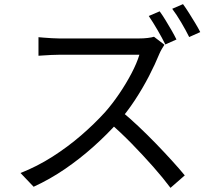

<svg xmlns="http://www.w3.org/2000/svg" viewBox="-20 -869 1040 934"><path d="M756.7 -813.9Q769.7 -796.2 784.9 -771.4Q800.1 -746.6 814.5 -721.6Q828.9 -696.6 838.4 -676.9L784.2 -652.8Q769.4 -683.2 746.5 -722.6Q723.6 -762 703.6 -791.2ZM870.2 -848.9Q883.8 -830.6 899.4 -805.7Q915 -780.8 929.9 -756.3Q944.8 -731.8 954.1 -712.9L900.3 -688.8Q884.1 -721.6 861.5 -759.9Q838.9 -798.2 817.7 -826.2ZM779.9 -651.3Q775.4 -645 767.6 -631.5Q759.7 -618.1 755.4 -607.6Q735.6 -558.6 704.8 -498.9Q674 -439.3 635.8 -381.2Q597.6 -323.1 556.1 -276.6Q500.7 -214.7 434.9 -155.8Q369.2 -97 296.1 -46.9Q223 3.1 143.6 39.5L79.8 -27.4Q160.8 -59.3 235.4 -106.9Q309.9 -154.5 375.2 -210.9Q440.5 -267.4 491.9 -324.3Q526.1 -363.1 559.4 -412Q592.7 -460.8 619.2 -511.2Q645.7 -561.6 658.1 -602.7Q649.5 -602.7 619.7 -602.7Q589.9 -602.7 548.9 -602.7Q507.8 -602.7 462.7 -602.7Q417.6 -602.7 376.6 -602.7Q335.5 -602.7 306.4 -602.7Q277.4 -602.7 268.4 -602.7Q250.7 -602.7 229.2 -601.6Q207.8 -600.4 190.2 -599.3Q172.7 -598.2 167.2 -597.8V-688.1Q174.3 -687.3 192.7 -685.9Q211.1 -684.5 232.1 -683.2Q253.2 -681.9 268.4 -681.9Q278.5 -681.9 307.7 -681.9Q336.8 -681.9 377.3 -681.9Q417.8 -681.9 461.9 -681.9Q505.9 -681.9 546.3 -681.9Q586.8 -681.9 615.7 -681.9Q644.7 -681.9 654.3 -681.9Q678.8 -681.9 698.2 -684.3Q717.6 -686.6 729.1 -690.2ZM569.1 -329Q610.1 -295.4 653.5 -254.4Q696.9 -213.4 738.9 -170.1Q780.8 -126.8 816.9 -87Q853 -47.3 878.8 -15.8L809.4 44.8Q773.6 -3.1 724.7 -58.5Q675.7 -113.9 621.2 -169.8Q566.6 -225.6 512 -272.8Z"/></svg>

Font: Noto Sans TC Thin
Style: Regular
Weight: 100
Designer: Ryoko NISHIZUKA 西塚涼子 (kana, bopomofo & ideographs); Paul D. Hunt (Latin, Greek & Cyrillic); Sandoll Communications 산돌커뮤니
Foundry: Adobe
Version: Version 2.004-H2;hotconv 1.0.118;makeotfexe 2.5.65603